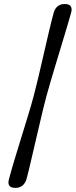

<svg xmlns="http://www.w3.org/2000/svg" viewBox="-20 -792 376 954"><path d="M147.5 -315.5Q157.5 -353 170.5 -407.8Q183.5 -462.5 197 -522Q210.5 -581.5 223.5 -636.2Q236.5 -691 247 -729.5Q252.5 -749.5 266.8 -761Q281 -772.5 302.5 -772Q324 -772 331.5 -760.5Q339 -749 333.5 -729Q325.5 -701 313.5 -660.2Q301.5 -619.5 287.2 -572.8Q273 -526 258.8 -478.8Q244.5 -431.5 232 -389Q219.5 -346.5 211 -315.5Q202.5 -284 192.2 -241.2Q182 -198.5 171 -151.2Q160 -104 149 -57Q138 -10 128.5 30.8Q119 71.5 111 100Q104.5 120 90.5 131Q76.5 142 55.5 141.5Q34 141.5 26.2 130.2Q18.5 119 24.5 98.5Q34.5 60 51 5.2Q67.5 -49.5 86 -109.2Q104.5 -169 121 -223.2Q137.5 -277.5 147.5 -315.5Z"/></svg>

Font: Fraunces
Style: Bold Italic
Weight: 700
Italic angle: -16°
Version: Version 1.000;[b76b70a41]